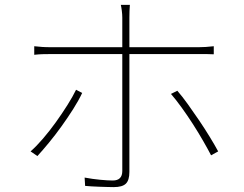

<svg xmlns="http://www.w3.org/2000/svg" viewBox="-20 -753 996 785"><path d="M191 -532Q169 -532 153.5 -531.5Q138 -531 120 -529V-564Q139 -562 153 -561Q167 -560 190 -560H480V-681Q480 -694 478 -709.5Q476 -725 474 -733H511Q510 -723 509.5 -708.5Q509 -694 509 -681V-560H792Q806 -560 821.5 -561Q837 -562 854 -564V-531Q838 -532 823 -532Q808 -532 793 -532H509V-50Q509 -16 494.5 -2Q480 12 445 12Q434 12 418.5 11.5Q403 11 386.5 10.5Q370 10 354.5 9Q339 8 328 7L326 -27Q358 -21 389.5 -18Q421 -15 441 -15Q480 -15 480 -54V-532ZM105 -134Q129 -155 156 -186.5Q183 -218 208.5 -253.5Q234 -289 256 -324Q278 -359 291 -386L316 -373Q302 -343 279.5 -307.5Q257 -272 231.5 -236.5Q206 -201 180 -169.5Q154 -138 133 -115ZM705 -382Q725 -359 748 -327Q771 -295 794 -261Q817 -227 837.5 -193.5Q858 -160 872 -134L843 -118Q830 -143 810.5 -177Q791 -211 768.5 -246Q746 -281 722.5 -313.5Q699 -346 679 -369Z"/></svg>

Font: Kinto Sans Thin
Style: Regular
Weight: 100
Designer: Authors: Ryoko NISHIZUKA  (kana & ideographs); Paul D. Hunt (Latin, Greek & Cyrillic); Wenlong ZHANG  (bopomofo); Sandol
Foundry: Adobe Systems Incorporated, ookami Inc.
Version: Version 0.001